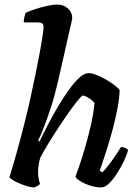

<svg xmlns="http://www.w3.org/2000/svg" viewBox="-20 -820 594 840"><path d="M127.5 0Q117 0 100.2 -5Q83.5 -10 66 -17.2Q48.5 -24.5 36 -32.2Q23.5 -40 21.5 -45Q26 -59.5 34.2 -87.2Q42.5 -115 52.2 -149.8Q62 -184.5 71.5 -220.5Q81 -256.5 88.5 -286.5Q101.5 -338 113.2 -391.2Q125 -444.5 135.2 -494.8Q145.5 -545 153.5 -587.8Q161.5 -630.5 166 -660.8Q170.5 -691 170.5 -703Q170.5 -714.5 163.5 -718.2Q156.5 -722 144 -722H84Q84 -734 87 -746Q90 -758 92 -764Q107 -771 132.5 -779.5Q158 -788 185 -794Q212 -800 230.5 -800Q259 -800 277.5 -782.8Q296 -765.5 296 -740.5Q296 -736.5 292.2 -720.8Q288.5 -705 282 -676.5L233 -460.5Q219 -399.5 202.2 -348.2Q185.5 -297 171 -260.5Q156.5 -224 147 -205L152.5 -201Q169.5 -235.5 190.5 -276Q211.5 -316.5 235 -356Q258.5 -395.5 282.2 -428.2Q306 -461 327.5 -480.5Q349 -500 367 -500Q382.5 -500 404.8 -491Q427 -482 448.8 -469Q470.5 -456 486 -443.5Q501.5 -431 503.5 -425Q502 -388 493.5 -343.5Q485 -299 472.8 -253.5Q460.5 -208 448.2 -169.5Q436 -131 427.2 -105Q418.5 -79 416.5 -73L427.5 -66Q439 -76.5 454 -96Q469 -115.5 484 -137.8Q499 -160 509.5 -177Q519 -177 528.5 -172.5Q538 -168 540 -163Q535 -142 521.8 -114.5Q508.5 -87 491.5 -60.5Q474.5 -34 456.5 -17Q438.5 0 423 0Q399.5 0 374.5 -8Q349.5 -16 331.2 -27.5Q313 -39 310 -47Q314.5 -58.5 326.5 -93Q338.5 -127.5 352.5 -175.5Q366.5 -223.5 378 -274.5Q389.5 -325.5 393.5 -369Q387.5 -378 377 -385.2Q366.5 -392.5 357 -397.2Q347.5 -402 343 -402Q338 -402 322 -382.8Q306 -363.5 284 -332.5Q262 -301.5 238 -265Q214 -228.5 192.2 -193Q170.5 -157.5 156 -130Q151.5 -113.5 149 -98Q146.5 -82.5 146.5 -65.5Q146.5 -53 148.8 -40.5Q151 -28 155 -15Q150.5 -10.5 142.8 -6Q135 -1.5 127.5 0Z"/></svg>

Font: Texturina Medium
Style: Italic
Weight: 500
Italic angle: -11°
Designer: Guillermo Torres Carreño
Foundry: Omnibus-Type
Version: Version 1.002